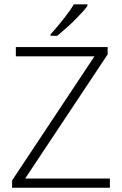

<svg xmlns="http://www.w3.org/2000/svg" viewBox="-20 -885 575 905"><path d="M498 0H37.1V-34.7L425.3 -619.6H54.7V-663.1H487.3V-628.4L98.6 -43.5H498ZM218.3 -723.1Q251.5 -759.3 283.9 -801.3Q316.4 -843.3 328.1 -864.7H392.1V-856.9Q375.5 -833.5 336.4 -794.4Q297.4 -755.4 250 -716.3H218.3Z"/></svg>

Font: Bpm'online Open Sans Light
Style: Regular
Weight: 300
Foundry: Ascender Corporation
Version: Version 1.10